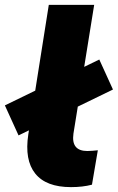

<svg xmlns="http://www.w3.org/2000/svg" viewBox="-71 -756 483 787"><path d="M0 0ZM220 11Q118 11 73.5 -44.5Q29 -100 45 -205L129 -736H315L230 -208Q220 -137 287 -137Q297 -137 308 -138Q319 -139 330 -140L306 1Q268 11 220 11ZM5 -201 -51 -324 336 -512 392 -389Z"/></svg>

Font: Winston ExtraBold
Style: Italic
Weight: 800
Italic angle: -9°
Designer: Original fonts by Vernon Adams / Changes by Cristiano Sobral
Foundry: Original fonts by Vernon Adams / Changes by Cristiano Sobral
Version: Version 2.503;July 17, 2020;FontCreator 13.0.0.2655 64-bit